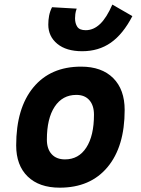

<svg xmlns="http://www.w3.org/2000/svg" viewBox="-20 -823 626 852"><path d="M245.1 9.8Q153.8 9.8 102.8 -39.8Q51.8 -89.4 51.8 -177.7Q51.8 -342.8 127.9 -435.1Q204.1 -527.3 339.8 -527.3Q431.2 -527.3 482.2 -476.6Q533.2 -425.8 533.2 -335Q533.2 -172.4 457.1 -81.3Q381.1 9.8 245.1 9.8ZM268.5 -115.7Q329.1 -115.7 363 -168.2Q397 -220.7 397 -314Q397 -355.2 376.5 -378.5Q356.1 -401.9 318.8 -401.9Q257.2 -401.9 222.6 -349.5Q188 -297.1 188 -203.6Q188 -162.1 209.2 -138.9Q230.4 -115.7 268.5 -115.7ZM344.7 -595.7Q273.9 -595.7 234.1 -628.7Q194.3 -661.6 194.3 -713.9Q194.3 -734.4 198 -753.7Q201.7 -772.9 210.9 -791L320.3 -784.7Q315.4 -771 314.2 -760.3Q313 -749.5 313 -741.7Q313 -719.2 323 -704.1Q333 -689 360.4 -689Q395 -689 424.1 -716.6Q453.1 -744.1 478.5 -802.7L567.4 -751.5Q525.9 -671.4 471.7 -633.5Q417.5 -595.7 344.7 -595.7Z"/></svg>

Font: Cascadia Mono NF
Style: Italic
Weight: 400
Italic angle: -10°
Monospace: yes
Designer: Aaron Bell
Foundry: Saja Typeworks
Version: Version 2404.023